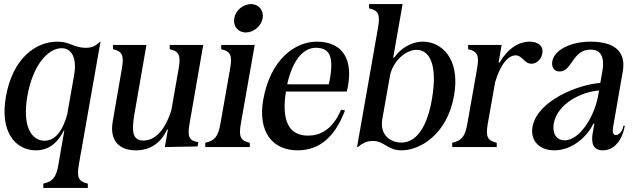

<svg xmlns="http://www.w3.org/2000/svg" viewBox="-20 -720 3114 940"><path d="M192 200H410V179C365 169 355 150 366 86L472 -516H470C445 -492 427 -486 400 -486C340 -486 325 -516 261 -516C155 -516 42 -435 9 -247C-22 -72 57 16 156 16C217 16 262 -19 293 -82H295L266 86C255 150 237 169 192 179ZM114 -250C141 -403 216 -484 282 -484C333 -484 357 -432 343 -353L309 -160C283 -65 242 -31 198 -31C135 -31 88 -100 114 -250Z M645 16C716 16 768 -20 798 -86H802L787 0L947 -3L951 -24C907 -30 896 -50 908 -115L975 -500H811V-479C856 -469 866 -450 855 -386L819 -181C789 -84 740 -32 682 -32C633 -32 621 -68 639 -167L697 -500H533V-479C578 -469 588 -450 577 -386L532 -126C516 -35 560 16 645 16Z M985 0H1203V-21C1158 -31 1148 -50 1159 -114L1227 -500H1063V-479C1108 -469 1118 -450 1107 -386L1059 -114C1048 -50 1030 -31 985 -21ZM1127 -631C1120 -592 1145 -561 1184 -561C1222 -561 1259 -592 1266 -631C1272 -669 1247 -700 1209 -700C1170 -700 1133 -669 1127 -631Z M1437 16C1542 16 1618 -46 1669 -179L1650 -183C1607 -83 1546 -56 1488 -56C1395 -56 1357 -128 1380 -272H1678C1716 -429 1657 -516 1531 -516C1421 -516 1303 -425 1269 -233C1241 -76 1313 16 1437 16ZM1386 -307C1414 -433 1469 -486 1526 -486C1595 -486 1619 -443 1590 -307Z M1946 16C2035 16 2169 -60 2203 -252C2235 -435 2140 -516 2051 -516C1990 -516 1939 -480 1910 -438H1905L1951 -700H1787V-679C1832 -669 1842 -650 1831 -586L1728 0H1732C1752 -17 1775 -30 1805 -30C1862 -30 1876 16 1946 16ZM1852 -139 1891 -358C1911 -430 1971 -476 2020 -476C2081 -476 2125 -407 2094 -231C2069 -88 2013 -22 1945 -22C1896 -22 1837 -55 1852 -139Z M2194 0H2412V-21C2367 -31 2357 -50 2368 -114L2404 -317C2431 -410 2471 -449 2504 -449C2538 -449 2546 -408 2582 -408C2608 -408 2630 -430 2635 -458C2642 -494 2616 -516 2573 -516C2521 -516 2467 -484 2426 -414H2421L2436 -500H2272V-479C2317 -469 2327 -450 2316 -386L2268 -114C2257 -50 2239 -31 2194 -21Z M2931 16C2988 16 3027 -35 3039 -104H3032C3027 -74 3009 -59 2995 -59C2981 -59 2977 -74 2982 -100L3029 -370C3046 -468 2989 -516 2871 -516C2772 -516 2693 -474 2684 -420C2679 -394 2691 -370 2720 -370C2781 -370 2782 -477 2871 -477C2909 -477 2944 -458 2929 -370L2919 -314C2810 -306 2610 -227 2587 -99C2575 -29 2623 16 2694 16C2785 16 2859 -57 2885 -115H2890L2882 -70C2872 -15 2887 16 2931 16ZM2691 -115C2709 -213 2825 -270 2913 -277L2905 -235C2884 -143 2817 -33 2744 -33C2705 -33 2683 -66 2691 -115Z"/></svg>

Font: RL Madena Oblique
Style: Regular
Weight: 400
Italic angle: -10°
Designer: I Kadek Wantara Putra
Foundry: Roughlines ID
Version: Version 1.000;Glyphs 3.1.2 (3151)